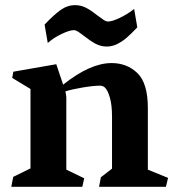

<svg xmlns="http://www.w3.org/2000/svg" viewBox="-20 -718 672 738"><path d="M26.9 -418.5 31.2 -442.4 196.3 -471.2 222.7 -392.6Q326.7 -475.6 408.7 -475.6Q468.3 -475.6 508.3 -436.8Q548.3 -397.9 548.3 -302.7V-65.9L626 -34.2L617.7 0H360.8L367.7 -36.6L410.6 -69.8V-269.5Q410.6 -314 402.3 -343Q394 -372.1 382.3 -382.3Q374.5 -388.7 364.3 -388.7Q339.4 -388.7 297.1 -381.6Q254.9 -374.5 231.4 -366.7Q231.9 -364.3 233.4 -356.4Q234.9 -348.6 234.9 -340.8V-65.9L303.7 -32.7L296.4 0H23.4L30.8 -38.1L97.2 -70.8V-376ZM151.4 -623.5Q185.5 -659.7 212.2 -679Q238.8 -698.2 268.6 -698.2Q292 -698.2 312 -687.5Q332 -676.8 356.4 -657.2Q372.6 -645 380.4 -640.1Q388.2 -635.3 395.5 -635.3Q411.1 -635.3 441.2 -649.7Q471.2 -664.1 495.6 -683.6L507.8 -612.8Q484.9 -588.9 468.3 -574.2Q451.7 -559.6 431.6 -549.3Q411.6 -539.1 390.6 -539.1Q367.2 -539.1 347.7 -549.6Q328.1 -560.1 303.2 -579.6Q288.1 -591.3 279.5 -596.7Q271 -602.1 263.7 -602.1Q247.6 -602.1 217 -587.6Q186.5 -573.2 163.6 -552.7Z"/></svg>

Font: Vesper Libre
Style: Bold
Weight: 700
Designer: Robert Keller & Kimya Gandhi
Foundry: Mota Italic
Version: Version 1.058